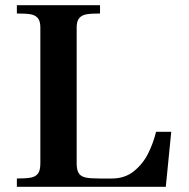

<svg xmlns="http://www.w3.org/2000/svg" viewBox="-20 -720 728 740"><path d="M135.5 -700H365.5V-668Q331.5 -668 313.6 -664.9Q295.6 -661.9 285.6 -650.4Q275.5 -639 275.5 -614.5V-90.5Q275.5 -63.4 284.3 -51.3Q293 -39.1 311 -35.6Q329 -32 365.5 -32V0H135.5ZM135.5 -90.5V-614.5Q135.5 -639 125.5 -650.5Q115.5 -662 97.5 -665Q79.5 -668 45 -668V-700H275.5V0H45V-32Q81.5 -32 99.5 -35.6Q117.5 -39.1 126.5 -51.3Q135.5 -63.4 135.5 -90.5ZM314.5 -32H411Q461.5 -32 496.5 -60.5Q531.5 -89 551.2 -129Q571 -169 581.5 -212H640L619 0H314.5Z"/></svg>

Font: Didactic
Style: Regular
Weight: 400
Designer: Tyler Finck
Foundry: Etcetera Type Co
Version: Version 3.007;FEAKit 1.0